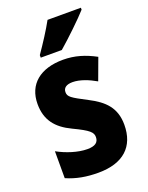

<svg xmlns="http://www.w3.org/2000/svg" viewBox="-146 -840 713 925"><g transform="rotate(-20 211.0 -378.0)"><path d="M387 -756V-766H216C192 -722 157 -668 123 -619V-606H231C280 -648 355 -720 387 -756ZM391 -165C391 -252 345 -297 269 -336C192 -376 178 -385 178 -409C178 -431 195 -443 226 -443C263 -443 306 -426 344 -404L385 -515C331 -544 280 -560 220 -560C103 -560 32 -502 32 -401C32 -319 72 -269 148 -233C228 -195 242 -180 242 -156C242 -128 223 -115 184 -115C136 -115 78 -134 33 -159V-21C83 1 135 10 195 10C323 10 391 -53 391 -165Z"/></g></svg>

Font: Noto Sans Georgian Condensed ExtraBold
Style: Regular
Weight: 800
Width: 3
Designer: Monotype Design Team, Akaki Razmadze
Foundry: Google LLC
Version: Version 2.005